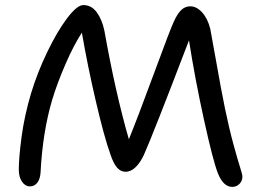

<svg xmlns="http://www.w3.org/2000/svg" viewBox="-20 -729 1023 758"><path d="M897 8.8Q861.3 8.8 839.8 -45.9Q820.3 -96.7 785.2 -256.6Q750 -416.5 726.1 -569.8Q585 -200.2 547.9 -117.2Q532.7 -85 514.2 -67.9Q495.6 -50.8 476.1 -50.8Q456.5 -50.8 442.4 -66.9Q428.2 -83 416 -119.1Q390.6 -190.4 358.2 -330.1Q325.7 -469.7 303.2 -600.1Q271 -550.8 238.3 -475.3Q205.6 -399.9 186 -335Q148.4 -208 140.1 -47.9Q138.7 -23.4 127.7 -8.3Q116.7 6.8 98.1 6.8Q79.6 6.8 66.9 -11.7Q54.2 -30.3 54.2 -59.1Q54.2 -106.9 65.4 -190.4Q76.7 -273.9 103 -361.8Q127.9 -443.8 167 -524.7Q206.1 -605.5 245.1 -657.2Q284.2 -709 309.1 -709Q340.8 -709 361.8 -680.7Q382.8 -652.3 392.1 -607.9Q436 -361.3 488.8 -179.2Q521 -257.8 587.2 -437.3Q653.3 -616.7 666 -643.1Q680.7 -675.8 696 -689.9Q711.4 -704.1 731 -704.1Q755.9 -704.1 777.8 -680.2Q799.8 -656.2 810.1 -615.2Q813.5 -599.6 833.3 -487.1Q853 -374.5 868.2 -300.8Q884.8 -220.7 902.3 -156.7Q919.9 -92.8 928.5 -66.2Q937 -39.6 937 -32.2Q937 -14.6 925.3 -2.9Q913.6 8.8 897 8.8Z"/></svg>

Font: Shantell Sans Normal
Style: Regular
Weight: 400
Designer: Stephen Nixon, Anya Danilova, Shantell Martin
Foundry: Arrow Type
Version: Version 1.006;[559af2be0]